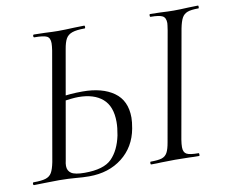

<svg xmlns="http://www.w3.org/2000/svg" viewBox="-72 -715 968 809"><g transform="rotate(-10 412.5 -310.5)"><path d="M189 1Q176 0 158 -1Q140 -2 119 -2L56 -1Q39 0 12 0Q8 0 8 -6Q8 -12 12 -12Q46 -12 63.5 -17.5Q81 -23 89.5 -37.5Q98 -52 104 -82L185 -545Q188 -565 188 -576Q188 -599 174 -606Q160 -613 121 -613Q117 -613 117 -619Q117 -625 121 -625L166 -624Q204 -622 224 -622Q252 -622 294 -624L336 -625Q339 -625 339 -619Q339 -613 336 -613Q301 -613 282.5 -606.5Q264 -600 255.5 -585Q247 -570 242 -540L161 -79Q158 -67 158 -56Q158 -35 174 -24.5Q190 -14 231 -14Q313 -14 347 -48.5Q381 -83 394 -145Q400 -177 400 -202Q400 -269 363 -301Q326 -333 259 -333Q236 -333 180 -325L181 -345Q228 -353 281 -353Q365 -353 415 -317.5Q465 -282 465 -209Q465 -191 460 -163Q446 -86 388.5 -41Q331 4 247 4Q222 4 189 1ZM513 -12Q545 -12 560.5 -17Q576 -22 584 -36.5Q592 -51 597 -81L679 -544Q683 -570 683 -575Q683 -598 669 -605.5Q655 -613 618 -613Q615 -613 615 -619Q615 -625 618 -625L661 -624Q697 -622 719 -622Q745 -622 783 -624L823 -625Q825 -625 825 -619Q825 -613 823 -613Q791 -613 775.5 -607Q760 -601 752 -586.5Q744 -572 738 -542L656 -81Q653 -62 653 -49Q653 -27 666.5 -19.5Q680 -12 718 -12Q720 -12 720 -6Q720 0 718 0Q691 0 676 -1L615 -2L556 -1Q541 0 513 0Q510 0 510 -6Q510 -12 513 -12Z"/></g></svg>

Font: Cormorant Infant
Style: Italic
Weight: 400
Italic angle: -10°
Designer: Christian Thalmann (Catharsis Fonts)
Foundry: Catharsis Fonts
Version: Version 4.000